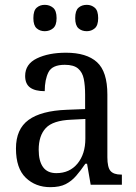

<svg xmlns="http://www.w3.org/2000/svg" viewBox="-20 -764 563 794"><path d="M188 10Q127 10 86.5 -29Q46 -68 46 -150Q46 -230 98 -268Q150 -306 256 -310L332 -313V-373Q332 -410 326.5 -437.5Q321 -465 303 -480.5Q285 -496 248 -496Q196 -496 180.5 -465.5Q165 -435 165 -387Q125 -387 104.5 -402Q84 -417 84 -450Q84 -499 132.5 -522.5Q181 -546 253 -546Q338 -546 381 -507Q424 -468 424 -373V-114Q424 -72 437 -57Q450 -42 481 -42H484V0H355L340 -87H333Q314 -59 295 -37Q276 -15 251.5 -2.5Q227 10 188 10ZM213 -48Q268 -48 300.5 -87.5Q333 -127 333 -191V-272L275 -269Q199 -266 169.5 -234.5Q140 -203 140 -145Q140 -98 158 -73Q176 -48 213 -48ZM339 -635Q318 -635 304.5 -647Q291 -659 291 -689Q291 -720 304.5 -732Q318 -744 339 -744Q358 -744 372 -732Q386 -720 386 -689Q386 -659 372 -647Q358 -635 339 -635ZM165 -635Q145 -635 131.5 -647Q118 -659 118 -689Q118 -720 131.5 -732Q145 -744 165 -744Q185 -744 199.5 -732Q214 -720 214 -689Q214 -659 199.5 -647Q185 -635 165 -635Z"/></svg>

Font: Noto Serif SemiCondensed
Style: Regular
Weight: 400
Width: 4
Designer: Monotype Design Team
Foundry: Monotype Imaging Inc.
Version: Version 2.013